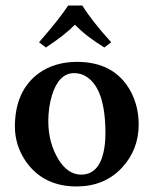

<svg xmlns="http://www.w3.org/2000/svg" viewBox="-20 -669 559 699"><path d="M279.8 -648.9Q314 -593.3 384.8 -515.1L359.9 -496.1Q293 -537.1 252.9 -579.1Q214.4 -540 147 -496.1L122.1 -515.1Q199.2 -603.5 228 -648.9ZM250 -402.8Q193.8 -402.8 168.9 -321.3Q156.2 -278.8 155.8 -229Q155.8 -148.4 193.8 -86.9Q227.5 -33.7 274.9 -33.2Q338.4 -33.2 356.9 -114.7Q363.8 -145 363.8 -184.1Q363.8 -347.2 293.5 -390.6Q273.9 -402.8 250 -402.8ZM34.2 -207Q34.2 -338.4 121.1 -402.3Q178.2 -443.4 259.8 -443.8Q398.4 -443.8 456.5 -335Q484.9 -280.8 484.9 -215.8Q484.9 -124 423.8 -58.1Q359.9 9.8 258.8 9.8Q138.2 9.8 74.2 -81.1Q34.7 -139.2 34.2 -207Z"/></svg>

Font: Linux Libertine O
Style: Semibold
Weight: 700
Designer: Philipp H. Poll
Foundry: Philipp H. Poll
Version: Version 5.0.0